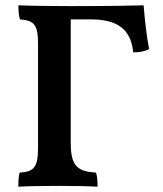

<svg xmlns="http://www.w3.org/2000/svg" viewBox="-20 -699 614 722"><path d="M520 -679C481 -678 397 -676 244 -676C190 -676 98 -677 49 -679C49 -657 51 -640 55 -626C109 -622 123 -606 123 -533V-144C123 -70 108 -53 54 -50C50 -37 49 -20 49 3C80 1 149 0 203 0C255 0 314 1 347 3C347 -17 346 -36 341 -50C272 -54 246 -74 246 -161V-626H324C445 -626 474 -567 481 -502C507 -502 526 -506 541 -515C531 -560 524 -632 520 -679Z"/></svg>

Font: Vollkorn Semibold
Style: Regular
Weight: 600
Designer: Friedrich Althausen
Foundry: Friedrich Althausen
Version: Version 4.015;PS 004.015;hotconv 1.0.88;makeotf.lib2.5.64775